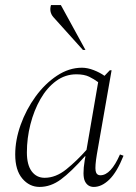

<svg xmlns="http://www.w3.org/2000/svg" viewBox="-20 -727 536 757"><path d="M136 10Q96 10 68 -23Q40 -56 40 -118Q40 -175 61.5 -235Q83 -295 120 -346Q157 -397 204.5 -428.5Q252 -460 303 -460Q325 -460 349.5 -450.5Q374 -441 392 -428L413 -450H420L362 -119Q354 -71 357 -53.5Q360 -36 376 -36Q417 -36 453 -118L467 -113Q441 -48 411 -19Q381 10 350 10Q326 10 315 -12Q304 -34 314 -95L317 -111H315Q260 -49 220 -19.5Q180 10 136 10ZM86 -126Q86 -77 105 -51.5Q124 -26 156 -26Q200 -26 241.5 -59.5Q283 -93 321 -136L367 -403Q351 -415 331.5 -424.5Q312 -434 281 -434Q237 -434 201 -407.5Q165 -381 139.5 -336.5Q114 -292 100 -237Q86 -182 86 -126ZM307 -530 190 -660Q173 -680 181 -707H220L317 -530Z"/></svg>

Font: Spectral ExtraLight
Style: Italic
Weight: 275
Italic angle: -10°
Designer: Jean-Baptiste Levee
Foundry: Production Type
Version: Version 2.001